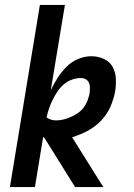

<svg xmlns="http://www.w3.org/2000/svg" viewBox="-20 -755 540 775"><path d="M397 0H283L159 -199Q158 -200 156.5 -200.5Q155 -201 154 -201L121 0H20L141 -735H242L185 -391Q197 -416 212.5 -440.5Q228 -465 248.5 -485.5Q269 -506 295.5 -517Q322 -528 349 -528Q375 -528 398.5 -517.5Q422 -507 434 -486Q446 -465 447.5 -439Q449 -413 445 -387Q439 -355 425.5 -324Q412 -293 388 -268Q364 -243 334 -227Q304 -211 271 -201ZM207 -269Q222 -269 237.5 -273Q253 -277 267.5 -283.5Q282 -290 295.5 -299.5Q309 -309 318.5 -322Q328 -335 333.5 -350Q339 -365 342 -380Q343 -390 343 -401Q343 -412 339 -421Q335 -430 326.5 -435Q318 -440 307 -440Q289 -440 270.5 -433.5Q252 -427 237 -414Q222 -401 211.5 -385Q201 -369 192.5 -352Q184 -335 178 -317Q172 -299 168 -281Q176 -275 186 -272Q196 -269 207 -269Z"/></svg>

Font: Iosevka Semibold
Style: Italic
Weight: 600
Italic angle: -9°
Monospace: yes
Designer: Belleve Invis
Foundry: Belleve Invis
Version: Version 32.5.0; ttfautohint (v1.8.4)